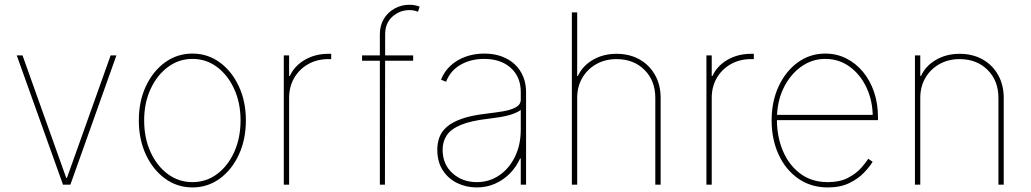

<svg xmlns="http://www.w3.org/2000/svg" viewBox="-20 -780 4356 811"><path d="M471.7 -545.9 277.3 0H246.1L50.8 -545.9H75.2L259.8 -28.3H262.7L447.3 -545.9Z M793 11.7Q728.5 11.7 677.2 -25.6Q626 -63 596.2 -127Q566.4 -190.9 566.4 -271.5Q566.4 -352.1 596.2 -415.8Q626 -479.5 677.2 -516.6Q728.5 -553.7 793 -553.7Q856.9 -553.7 908 -516.6Q959 -479.5 988.8 -415.5Q1018.6 -351.6 1018.6 -271.5Q1018.6 -190.9 989 -127Q959.5 -63 908.4 -25.6Q857.4 11.7 793 11.7ZM793 -10.7Q851.1 -10.7 897 -44.9Q942.9 -79.1 969.5 -138.2Q996.1 -197.3 996.1 -271.5Q996.1 -345.2 969.2 -404.1Q942.4 -462.9 896.5 -497.1Q850.6 -531.2 793 -531.2Q735.4 -531.2 689.2 -496.8Q643.1 -462.4 616 -403.8Q588.9 -345.2 588.9 -271.5Q588.9 -197.3 615.7 -138.2Q642.6 -79.1 688.7 -44.9Q734.9 -10.7 793 -10.7Z M1178.7 0V-545.9H1201.2V-459H1204.1Q1223.6 -501.5 1267.3 -527.1Q1311 -552.7 1367.2 -552.7Q1371.6 -552.7 1373 -552.7Q1374.5 -552.7 1378.9 -552.7V-530.3Q1376.5 -530.3 1374 -530.3Q1371.6 -530.3 1367.2 -530.3Q1319.3 -530.3 1281.7 -509Q1244.1 -487.8 1222.7 -450.9Q1201.2 -414.1 1201.2 -366.2V0Z M1725.1 -545.9V-523.4H1509.3V-545.9ZM1584.5 0V-634.8Q1584.5 -673.3 1601.8 -701.2Q1619.1 -729 1647.5 -744.4Q1675.8 -759.8 1709.5 -759.8Q1722.2 -759.8 1732.4 -757.8Q1742.7 -755.9 1752.4 -752L1745.6 -730.5Q1736.8 -733.9 1728.3 -735.6Q1719.7 -737.3 1709.5 -737.3Q1668.9 -737.3 1637.9 -710Q1606.9 -682.6 1606.9 -634.8L1606 0Z M1994.1 11.7Q1949.2 11.7 1911.1 -6.8Q1873 -25.4 1850.1 -61Q1827.1 -96.7 1827.1 -147.5Q1827.1 -175.3 1835.9 -199.7Q1844.7 -224.1 1867.2 -243.9Q1889.6 -263.7 1929.9 -278.1Q1970.2 -292.5 2033.2 -299.8Q2071.3 -304.2 2104.7 -309.8Q2138.2 -315.4 2158.9 -326.9Q2179.7 -338.4 2179.7 -359.4V-391.6Q2179.7 -455.1 2137.5 -493.2Q2095.2 -531.2 2025.4 -531.2Q1967.8 -531.2 1924.6 -505.9Q1881.3 -480.5 1864.3 -434.6L1842.8 -443.4Q1856 -477.5 1882.6 -502.2Q1909.2 -526.9 1946 -540.3Q1982.9 -553.7 2025.4 -553.7Q2066.9 -553.7 2099.6 -541.5Q2132.3 -529.3 2155.3 -507.3Q2178.2 -485.4 2190.2 -455.8Q2202.1 -426.3 2202.1 -391.6V0H2179.7V-110.4H2176.8Q2160.2 -73.7 2132.8 -46.4Q2105.5 -19 2070.3 -3.7Q2035.2 11.7 1994.1 11.7ZM1994.1 -10.7Q2045.9 -10.7 2087.9 -38.8Q2129.9 -66.9 2154.8 -117.2Q2179.7 -167.5 2179.7 -233.4V-315.4Q2169.4 -308.1 2155.5 -302.2Q2141.6 -296.4 2124.3 -292Q2106.9 -287.6 2086.2 -284.4Q2065.4 -281.2 2042 -278.3Q1968.8 -270 1926.8 -252.4Q1884.8 -234.9 1867.2 -208.7Q1849.6 -182.6 1849.6 -147.5Q1849.6 -85.9 1891.4 -48.3Q1933.1 -10.7 1994.1 -10.7Z M2418 -366.2V0H2395.5V-727.5H2418V-459H2420.9Q2440.4 -501.5 2484.1 -527.1Q2527.8 -552.7 2584 -552.7Q2639.2 -552.7 2681.2 -529.1Q2723.1 -505.4 2746.8 -463.4Q2770.5 -421.4 2770.5 -366.2V0H2748V-366.2Q2748 -439 2702.4 -484.6Q2656.7 -530.3 2584 -530.3Q2536.1 -530.3 2498.5 -509Q2460.9 -487.8 2439.5 -450.9Q2418 -414.1 2418 -366.2Z M2963.9 0V-545.9H2986.3V-459H2989.3Q3008.8 -501.5 3052.5 -527.1Q3096.2 -552.7 3152.3 -552.7Q3156.7 -552.7 3158.2 -552.7Q3159.7 -552.7 3164.1 -552.7V-530.3Q3161.6 -530.3 3159.2 -530.3Q3156.7 -530.3 3152.3 -530.3Q3104.5 -530.3 3066.9 -509Q3029.3 -487.8 3007.8 -450.9Q2986.3 -414.1 2986.3 -366.2V0Z M3476.6 11.7Q3405.3 11.7 3351.8 -25.6Q3298.3 -63 3268.8 -127.2Q3239.3 -191.4 3239.3 -271.5Q3239.3 -351.6 3269 -415.5Q3298.8 -479.5 3350.1 -516.6Q3401.4 -553.7 3465.8 -553.7Q3513.7 -553.7 3554.2 -533.4Q3594.7 -513.2 3625 -476.8Q3655.3 -440.4 3671.9 -391.6Q3688.5 -342.8 3688.5 -285.2V-272.5H3251V-294.9H3676.3L3666.5 -285.2Q3666.5 -353.5 3640.4 -409.4Q3614.3 -465.3 3569.1 -498.3Q3523.9 -531.2 3465.8 -531.2Q3409.7 -531.2 3363.3 -497.8Q3316.9 -464.4 3289.3 -407Q3261.7 -349.6 3261.7 -277.3V-274.4Q3261.7 -202.6 3286.9 -142.8Q3312 -83 3360.1 -46.9Q3408.2 -10.7 3476.6 -10.7Q3527.3 -10.7 3561.5 -28.6Q3595.7 -46.4 3616.7 -69.8Q3637.7 -93.3 3647.5 -109.4L3666 -96.7Q3653.8 -76.2 3629.6 -50.8Q3605.5 -25.4 3567.6 -6.8Q3529.8 11.7 3476.6 11.7Z M3867.2 -366.2V0H3844.7V-545.9H3867.2V-459H3870.1Q3889.6 -501.5 3933.3 -527.1Q3977.1 -552.7 4033.2 -552.7Q4088.4 -552.7 4130.4 -529.1Q4172.4 -505.4 4196 -463.4Q4219.7 -421.4 4219.7 -366.2V0H4197.3V-366.2Q4197.3 -439 4151.6 -484.6Q4106 -530.3 4033.2 -530.3Q3985.4 -530.3 3947.8 -509Q3910.2 -487.8 3888.7 -450.9Q3867.2 -414.1 3867.2 -366.2Z"/></svg>

Font: Inter Tight Thin
Style: Regular
Weight: 250
Designer: Rasmus Andersson
Foundry: rsms
Version: Version 3.004